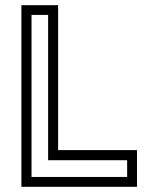

<svg xmlns="http://www.w3.org/2000/svg" viewBox="-20 -720 586 740"><path d="M62.5 0V-700H204V-141.5H508V0ZM101.5 -38H470V-102.5H165.5V-662.5H101.5Z"/></svg>

Font: Tourney
Style: Regular
Weight: 400
Designer: Tyler Finck
Foundry: Etcetera Type Co
Version: Version 1.015